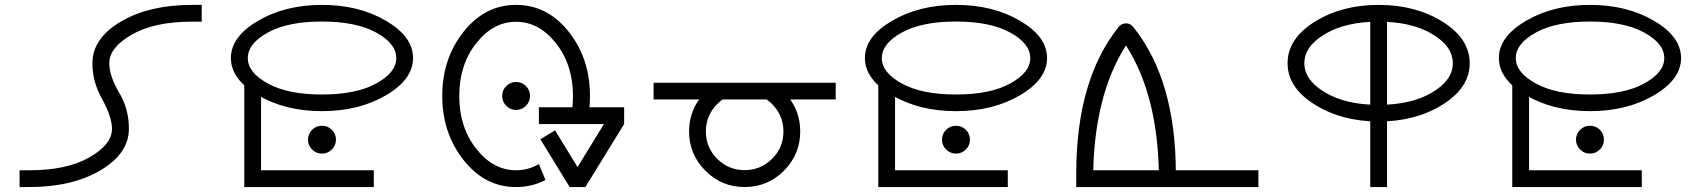

<svg xmlns="http://www.w3.org/2000/svg" viewBox="-20 -775 6829 771"><path d="M457.5 -404.3Q497.6 -339.4 497.6 -258.3Q497.6 -158.7 383.8 -91.3Q270 -23.9 97.7 -23.9H58.6V-91.3H98.1Q248.5 -91.3 339.1 -143.1Q429.7 -194.8 429.7 -257.8Q429.7 -304.2 390.6 -376.5Q351.1 -444.8 351.1 -521Q351.1 -620.6 464.8 -688Q578.6 -755.4 751 -755.4H790V-688H750.5Q600.1 -688 509.5 -636.2Q418.9 -584.5 418.9 -521.5Q418.9 -470.2 457.5 -404.3Z M1272.5 -688.5Q1135.7 -688.5 1055.4 -644.3Q975.1 -600.1 975.1 -541.5Q975.1 -483.9 1055.4 -439.7Q1135.7 -395.5 1272.5 -395.5Q1410.2 -395.5 1490.7 -439.7Q1571.3 -483.9 1571.3 -541.5Q1571.3 -600.1 1490.7 -644.3Q1410.2 -688.5 1272.5 -688.5ZM1272.9 -755.4Q1420.9 -755.4 1529.8 -691.7Q1638.7 -627.9 1638.7 -542Q1638.7 -456.1 1529.8 -392.3Q1420.9 -328.6 1272.9 -328.6Q1126 -328.6 1016.6 -392.3Q907.2 -456.1 907.2 -542Q907.2 -627.9 1016.6 -691.7Q1126 -755.4 1272.9 -755.4ZM960.9 -23.9V-446.8H1028.3V-23.9ZM960.9 -91.3H1481V-23.9H960.9ZM1272.9 -270Q1296.4 -270 1312.7 -253.7Q1329.1 -237.3 1329.1 -213.9Q1329.1 -191.4 1312.7 -174.8Q1296.4 -158.2 1272.9 -158.2Q1249.5 -158.2 1233.2 -174.8Q1216.8 -191.4 1216.8 -213.9Q1216.8 -237.3 1233.2 -253.7Q1249.5 -270 1272.9 -270Z M2267.6 -91.3H2330.6V-23.9H2267.6ZM2325.2 -61.5 2267.6 -23.9 2149.9 -215.8 2209 -251.5ZM2272.9 -61 2427.7 -313.5 2486.3 -276.9 2330.6 -23.9ZM2144 -344.2H2486.3V-276.9H2144ZM2170.4 -52.2Q2116.7 -23.9 2052.2 -23.9Q1927.2 -23.9 1841.6 -132.3Q1755.9 -240.7 1755.9 -389.6Q1755.9 -539.6 1841.6 -647.5Q1927.2 -755.4 2052.2 -755.4Q2178.2 -755.4 2263.7 -647.5Q2349.1 -539.6 2349.1 -389.6Q2349.1 -347.2 2342.3 -308.1H2272.9Q2280.8 -346.7 2280.8 -389.2Q2280.8 -515.1 2212.6 -601.3Q2144.5 -687.5 2052.2 -687.5Q1960.4 -687.5 1892.3 -601.3Q1824.2 -515.1 1824.2 -389.2Q1824.2 -264.2 1892.3 -177.7Q1960.4 -91.3 2052.2 -91.3Q2101.6 -91.3 2144 -116.2ZM2052.2 -445.8Q2075.7 -445.8 2092 -429.4Q2108.4 -413.1 2108.4 -389.6Q2108.4 -366.7 2092 -350.1Q2075.7 -333.5 2052.2 -333.5Q2029.3 -333.5 2012.9 -350.1Q1996.6 -366.7 1996.6 -389.6Q1996.6 -413.1 2012.9 -429.4Q2029.3 -445.8 2052.2 -445.8Z M2893.1 -382.8Q2875.5 -372.6 2860.4 -357.4Q2814.5 -311.5 2814.5 -247.1Q2814.5 -182.6 2860.1 -137.2Q2905.8 -91.8 2969.7 -91.8Q3034.7 -91.8 3080.3 -137.2Q3126 -182.6 3126 -247.1Q3126 -311.5 3080.1 -357.4Q3064.9 -372.6 3046.9 -382.8H3147.9Q3193.4 -324.2 3193.4 -247.1Q3193.4 -155.3 3128.2 -89.6Q3063 -23.9 2970.2 -23.9Q2877.9 -23.9 2812.5 -89.6Q2747.1 -155.3 2747.1 -247.1Q2747.1 -324.2 2793 -382.8ZM2604.5 -442.9H3335.9V-375.5H2604.5Z M3818.4 -688.5Q3681.6 -688.5 3601.3 -644.3Q3521 -600.1 3521 -541.5Q3521 -483.9 3601.3 -439.7Q3681.6 -395.5 3818.4 -395.5Q3956.1 -395.5 4036.6 -439.7Q4117.2 -483.9 4117.2 -541.5Q4117.2 -600.1 4036.6 -644.3Q3956.1 -688.5 3818.4 -688.5ZM3818.8 -755.4Q3966.8 -755.4 4075.7 -691.7Q4184.6 -627.9 4184.6 -542Q4184.6 -456.1 4075.7 -392.3Q3966.8 -328.6 3818.8 -328.6Q3671.9 -328.6 3562.5 -392.3Q3453.1 -456.1 3453.1 -542Q3453.1 -627.9 3562.5 -691.7Q3671.9 -755.4 3818.8 -755.4ZM3506.8 -23.9V-446.8H3574.2V-23.9ZM3506.8 -91.3H4026.9V-23.9H3506.8ZM3818.8 -270Q3842.3 -270 3858.6 -253.7Q3875 -237.3 3875 -213.9Q3875 -191.4 3858.6 -174.8Q3842.3 -158.2 3818.8 -158.2Q3795.4 -158.2 3779.1 -174.8Q3762.7 -191.4 3762.7 -213.9Q3762.7 -237.3 3779.1 -253.7Q3795.4 -270 3818.8 -270Z M4301.8 -91.3H5033.2V-23.9H4301.8ZM4501.5 -592.3Q4369.6 -386.7 4369.6 -50.8L4301.8 -78.6Q4301.8 -453.1 4471.7 -666.5Q4473.6 -668.5 4475.1 -670.4Q4486.3 -681.2 4501.5 -681.2Q4516.6 -681.2 4527.3 -670.4Q4529.3 -668.5 4531.7 -665.5Q4701.7 -452.6 4701.7 -78.6L4633.8 -50.8Q4633.8 -386.7 4501.5 -592.3Z M5515.6 -688Q5384.8 -688 5301.3 -638.7Q5217.8 -589.4 5217.8 -521Q5217.8 -453.1 5301.3 -403.6Q5384.8 -354 5515.6 -354Q5647.5 -354 5730.7 -403.6Q5814 -453.1 5814 -521Q5814 -589.4 5730.7 -638.7Q5647.5 -688 5515.6 -688ZM5482.4 -23.9V-714.8H5549.8V-23.9ZM5516.1 -755.4Q5665 -755.4 5773.4 -687.5Q5881.8 -619.6 5881.8 -521Q5881.8 -423.3 5773.4 -355.2Q5665 -287.1 5516.1 -287.1Q5368.2 -287.1 5259.3 -355.2Q5150.4 -423.3 5150.4 -521Q5150.4 -619.6 5259.3 -687.5Q5368.2 -755.4 5516.1 -755.4Z M6364.3 -688.5Q6227.5 -688.5 6147.2 -644.3Q6066.9 -600.1 6066.9 -541.5Q6066.9 -483.9 6147.2 -439.7Q6227.5 -395.5 6364.3 -395.5Q6502 -395.5 6582.5 -439.7Q6663.1 -483.9 6663.1 -541.5Q6663.1 -600.1 6582.5 -644.3Q6502 -688.5 6364.3 -688.5ZM6364.7 -755.4Q6512.7 -755.4 6621.6 -691.7Q6730.5 -627.9 6730.5 -542Q6730.5 -456.1 6621.6 -392.3Q6512.7 -328.6 6364.7 -328.6Q6217.8 -328.6 6108.4 -392.3Q5999 -456.1 5999 -542Q5999 -627.9 6108.4 -691.7Q6217.8 -755.4 6364.7 -755.4ZM6052.7 -23.9V-446.8H6120.1V-23.9ZM6052.7 -91.3H6572.8V-23.9H6052.7ZM6364.7 -270Q6388.2 -270 6404.5 -253.7Q6420.9 -237.3 6420.9 -213.9Q6420.9 -191.4 6404.5 -174.8Q6388.2 -158.2 6364.7 -158.2Q6341.3 -158.2 6325 -174.8Q6308.6 -191.4 6308.6 -213.9Q6308.6 -237.3 6325 -253.7Q6341.3 -270 6364.7 -270Z"/></svg>

Font: Stelpolvo Sans Regula
Style: Regular
Weight: 400
Designer: Itomi Saki
Foundry: Itomi Saki
Version: Version 1.003;December 30, 2023;FontCreator 15.0.0.2927 64-b